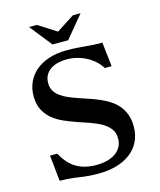

<svg xmlns="http://www.w3.org/2000/svg" viewBox="-133 -1007 925 1112"><g transform="rotate(-15 329.5 -451.0)"><path d="M320.3 -40Q355.5 -40 384.8 -47.9Q414.1 -55.7 435.3 -70.6Q456.5 -85.4 468.3 -107.2Q480 -128.9 480 -156.2Q480 -190.9 462.4 -214.1Q444.8 -237.3 416 -254.2Q387.2 -271 350.3 -283.7Q313.5 -296.4 275.1 -309.6Q236.8 -322.8 200 -338.9Q163.1 -355 134.3 -378.9Q105.5 -402.8 87.9 -436.5Q70.3 -470.2 70.3 -519Q70.3 -563.5 87.2 -601.6Q104 -639.6 136.7 -667.5Q169.4 -695.3 216.6 -710.9Q263.7 -726.6 324.7 -726.6Q359.4 -726.6 383.1 -724.9Q406.7 -723.1 428.7 -721.2Q450.7 -719.2 475.1 -717.5Q499.5 -715.8 535.6 -715.8L551.8 -570.3H510.7Q496.6 -593.8 475.6 -613Q454.6 -632.3 428.5 -646.2Q402.3 -660.2 372.1 -668Q341.8 -675.8 309.1 -675.8Q281.2 -675.8 256.1 -669.4Q231 -663.1 212.2 -650.1Q193.4 -637.2 182.4 -617.4Q171.4 -597.7 171.4 -570.8Q171.4 -543.5 182.9 -523.9Q194.3 -504.4 214.4 -489.5Q234.4 -474.6 260.7 -463.4Q287.1 -452.1 317.1 -441.9Q347.2 -431.6 378.4 -421.1Q409.7 -410.6 439.7 -397.7Q469.7 -384.8 496.1 -367.7Q522.5 -350.6 542.5 -326.9Q562.5 -303.2 574 -272Q585.4 -240.7 585.4 -199.2Q585.4 -149.4 565.9 -110.1Q546.4 -70.8 511.2 -43.9Q476.1 -17.1 427.2 -2.9Q378.4 11.2 319.3 11.2Q292 11.2 271.7 10Q251.5 8.8 234.4 6.6Q217.3 4.4 202.1 2.2Q187 0 170.4 -2.2Q153.8 -4.4 134.5 -5.6Q115.2 -6.8 89.4 -6.8L73.2 -162.1H116.7Q151.9 -96.7 201.2 -68.4Q250.5 -40 320.3 -40ZM304.2 -843.8 411.6 -913.1H457.5L347.7 -780.3H253.9L148.4 -913.1H195.3Z"/></g></svg>

Font: Arian AMU Serif
Style: Bold
Weight: 700
Designer: Ruben Hakobyan (Tarumian)
Foundry: Ruben Hakobyan (Tarumian)
Version: Version 1.002